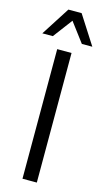

<svg xmlns="http://www.w3.org/2000/svg" viewBox="-153 -965 550 1009"><g transform="rotate(15 122.0 -460.5)"><path d="M83 0V-705H161V0ZM-14 -765 86 -921H158L258 -765H201L122 -870L43 -765Z"/></g></svg>

Font: Nunito Sans 10pt Condensed
Style: Regular
Weight: 400
Width: 3
Designer: Vernon Adams
Foundry: Vernon Adams
Version: Version 3.101;gftools[0.9.27]